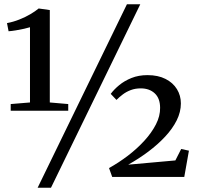

<svg xmlns="http://www.w3.org/2000/svg" viewBox="-20 -835 932 906"><path d="M121.5 -351.5V-706.5Q112 -703.5 93.5 -699.2Q75 -695 55 -691.8Q35 -688.5 20.5 -687.5L13 -726Q42.5 -731.5 71 -742.8Q99.5 -754 123.2 -768Q147 -782 162.5 -795L215 -787.5V-351.5L302 -344V-312.5H30.5V-344ZM579 -815H642L220.5 51H157.5ZM494.5 -42Q540.5 -67.5 583.8 -100.5Q627 -133.5 661.2 -171Q695.5 -208.5 715.8 -248Q736 -287.5 735.5 -326Q735.5 -371 710.2 -394.5Q685 -418 644 -418Q618.5 -418 597.2 -410Q576 -402 559.5 -389.5Q543 -377 529.5 -363.5L502.5 -392Q518 -413 542.5 -433.2Q567 -453.5 600.5 -467Q634 -480.5 676 -480.5Q726 -480.5 761.2 -462.5Q796.5 -444.5 815 -414.2Q833.5 -384 833.5 -347Q833.5 -306.5 813.8 -267Q794 -227.5 759.2 -190.2Q724.5 -153 679.8 -119.5Q635 -86 585 -58L807.5 -78L835 -132L871.5 -124L849.5 0H509.5Z"/></svg>

Font: Merriweather 72pt Medium
Style: Regular
Weight: 500
Version: Version 2.100